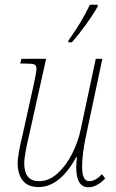

<svg xmlns="http://www.w3.org/2000/svg" viewBox="-20 -786 494 816"><path d="M304 -75Q304 -90 307 -118H304Q234 9 144 9Q98 9 76.5 -19Q55 -47 55 -93Q55 -127 76 -213L121 -416Q135 -479 135 -493Q135 -508 126 -512Q117 -516 84 -516H66L71 -536H176L104 -213Q96 -180 89.5 -145.5Q83 -111 83 -92Q83 -16 146 -16Q188 -16 224.5 -49Q261 -82 286.5 -132.5Q312 -183 323 -236L387 -536H415L345 -206Q329 -131 329 -78Q329 -46 336.5 -31Q344 -16 360 -16Q373 -16 387 -24Q401 -32 413 -46L427 -28Q412 -11 393 -0.5Q374 10 356 10Q304 10 304 -75ZM271 -614Q328 -693 362 -766H395V-758Q376 -724 344.5 -680.5Q313 -637 285 -606H270Z"/></svg>

Font: Noto Serif NarrowThin
Style: Italic
Weight: 250
Width: 4
Italic angle: -12°
Designer: Monotype Design Team
Foundry: Monotype Imaging Inc.
Version: Version 1.001